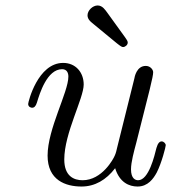

<svg xmlns="http://www.w3.org/2000/svg" viewBox="-20 -671 626 702"><path d="M83 -291C83 -280 93 -277 98 -277C104 -277 111 -282 115 -296C125 -329 152 -418 207 -418C225 -418 230 -404 230 -391C230 -334 154 -200 154 -102C154 -12 220 11 278 11C327 11 368 -13 401 -56C417 -4 452 11 483 11C521 11 541 -18 553 -40C571 -75 586 -134 586 -140C586 -146 579 -154 571 -154C564 -154 557 -148 552 -130C545 -102 524 -12 485 -12C475 -12 459 -18 459 -52C459 -78 470 -118 478 -148C527 -342 540 -390 540 -407C540 -416 530 -430 513 -430C479 -430 472 -389 471 -383L408 -130C406 -121 404 -112 400 -103C395 -90 353 -12 282 -12C250 -12 215 -27 215 -88C215 -184 286 -311 286 -362C286 -407 256 -441 211 -441C118 -441 83 -298 83 -291ZM300 -615C300 -601 311 -592 317 -587C414 -507 422 -499 430 -499C438 -499 447 -507 447 -515C447 -524 443 -526 372 -625C365 -634 355 -651 337 -651C319 -651 300 -633 300 -615Z"/></svg>

Font: CMU Serif
Style: Italic
Weight: 500
Italic angle: -14.04°
Version: Version 0.7.0